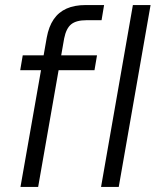

<svg xmlns="http://www.w3.org/2000/svg" viewBox="-20 -740 616 760"><path d="M61 0 165 -591Q173 -635 192.5 -663.5Q212 -692 243.5 -706Q275 -720 319 -720H392L382 -660H322Q282 -660 262 -644Q242 -628 234 -588L131 0ZM60 -462 70 -521H364L354 -462ZM380 0 506 -720H576L450 0Z"/></svg>

Font: DM Sans 10pt Light
Style: Italic
Weight: 300
Italic angle: -10°
Version: Version 4.004;gftools[0.9.30]